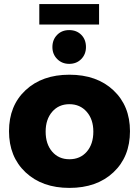

<svg xmlns="http://www.w3.org/2000/svg" viewBox="-20 -912 678 938"><path d="M172 -892H464V-792H172ZM400 -682Q400 -647 377 -623.5Q354 -600 318 -600Q283 -600 259.5 -623.5Q236 -647 236 -682Q236 -718 259 -741.5Q282 -765 318 -765Q354 -765 377 -742Q400 -719 400 -682ZM319 -547Q453 -547 534 -471Q615 -395 615 -271Q615 -146 534 -70Q453 6 319 6Q186 6 105 -70Q24 -146 24 -271Q24 -396 105 -471.5Q186 -547 319 -547ZM203 -269Q203 -208 235 -171Q267 -134 319 -134Q372 -134 404 -171Q436 -208 436 -269Q436 -329 403.5 -366Q371 -403 319 -403Q267 -403 235 -366Q203 -329 203 -269Z"/></svg>

Font: Montserrat arm
Style: Bold
Weight: 700
Designer: Julieta Ulanovsky
Foundry: Julieta Ulanovsky
Version: Version 6.000;PS 006.000;hotconv 1.0.88;makeotf.lib2.5.64775